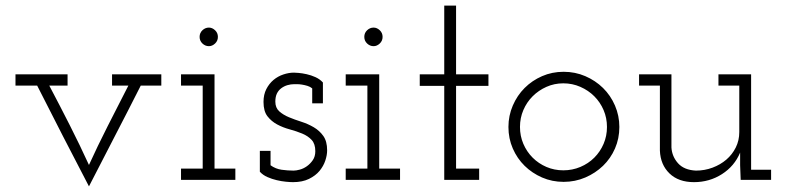

<svg xmlns="http://www.w3.org/2000/svg" viewBox="-20 -639 2794 682"><path d="M35 -375H220V-335H155Q192 -265 228 -194Q264 -123 296 -53Q326 -119 362.5 -191Q399 -263 436 -335H378V-375H553V-335H480Q434 -244 388 -155.5Q342 -67 296 23Q249 -67 203.5 -155.5Q158 -244 112 -335H35Z M623 -40H700V-335H623V-375H742V-40H816V0H623ZM689 -508Q689 -522 699 -531.5Q709 -541 722 -541Q734 -541 744 -531.5Q754 -522 754 -508Q754 -494 744 -484.5Q734 -475 722 -475Q709 -475 699 -484.5Q689 -494 689 -508Z M941 -103V-52Q959 -39 980.5 -36Q1002 -33 1023 -33Q1032 -33 1045 -36.5Q1058 -40 1070 -48.5Q1082 -57 1091 -70Q1100 -83 1100 -102Q1100 -128 1087 -142Q1074 -156 1053.5 -164.5Q1033 -173 1009 -179.5Q985 -186 964.5 -197Q944 -208 930 -226Q916 -244 916 -277Q916 -303 926 -322.5Q936 -342 951.5 -355Q967 -368 986.5 -374.5Q1006 -381 1024 -381Q1028 -381 1040.5 -380Q1053 -379 1069 -375.5Q1085 -372 1100.5 -365Q1116 -358 1127 -346V-272H1089V-325Q1082 -331 1072 -334Q1062 -337 1052.5 -338.5Q1043 -340 1035.5 -340Q1028 -340 1025 -340Q1013 -340 1001 -336.5Q989 -333 979 -325.5Q969 -318 963.5 -306.5Q958 -295 958 -278Q958 -256 972 -243.5Q986 -231 1006.5 -222.5Q1027 -214 1050.5 -206.5Q1074 -199 1094.5 -187Q1115 -175 1128.5 -156Q1142 -137 1142 -105Q1142 -88 1135.5 -68.5Q1129 -49 1115 -32Q1101 -15 1077.5 -3.5Q1054 8 1021 8Q1011 8 995.5 6.5Q980 5 963 1Q946 -3 930 -10Q914 -17 903 -29V-103Z M1208 -40H1285V-335H1208V-375H1327V-40H1401V0H1208ZM1274 -508Q1274 -522 1284 -531.5Q1294 -541 1307 -541Q1319 -541 1329 -531.5Q1339 -522 1339 -508Q1339 -494 1329 -484.5Q1319 -475 1307 -475Q1294 -475 1284 -484.5Q1274 -494 1274 -508Z M1558 -619H1600V-375H1715V-334H1600V-40H1682V0H1558V-334H1471V-375H1558Z M1786 -188Q1786 -228 1801.5 -264Q1817 -300 1843.5 -326.5Q1870 -353 1905.5 -368.5Q1941 -384 1982 -384Q2023 -384 2059 -368.5Q2095 -353 2122 -326.5Q2149 -300 2164.5 -264Q2180 -228 2180 -188Q2180 -147 2164.5 -111.5Q2149 -76 2122 -50Q2095 -24 2059 -8.5Q2023 7 1982 7Q1941 7 1905.5 -8.5Q1870 -24 1843.5 -50Q1817 -76 1801.5 -111.5Q1786 -147 1786 -188ZM1827 -188Q1827 -156 1839 -128Q1851 -100 1872 -79Q1893 -58 1921 -46Q1949 -34 1981 -34Q2013 -34 2041.5 -46Q2070 -58 2091 -79Q2112 -100 2124 -128Q2136 -156 2136 -188Q2136 -220 2124 -248Q2112 -276 2091 -297Q2070 -318 2041.5 -330.5Q2013 -343 1981 -343Q1949 -343 1921 -330.5Q1893 -318 1872 -297Q1851 -276 1839 -248Q1827 -220 1827 -188Z M2250 -375H2365V-115Q2367 -83 2388.5 -59Q2410 -35 2452 -33Q2483 -33 2511 -43.5Q2539 -54 2560 -72Q2581 -90 2593.5 -115Q2606 -140 2606 -170V-335H2532V-375H2648V-36H2719V0H2611L2609 -52V-97Q2589 -49 2544.5 -20.5Q2500 8 2445 8Q2390 8 2358 -23Q2326 -54 2324 -104V-335H2250Z"/></svg>

Font: Josefin Slab
Style: Regular
Weight: 400
Designer: Santiago Orozco
Foundry: Typemade
Version: Version 1.000